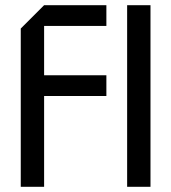

<svg xmlns="http://www.w3.org/2000/svg" viewBox="-20 -720 660 740"><path d="M60 0V-610L150 -700H390V-620H150V-430H390V-350H150V0ZM470 0V-700H560V0Z"/></svg>

Font: Tektur
Style: Regular
Weight: 400
Designer: Adam Jagosz
Foundry: Adam Jagosz
Version: Version 1.005;gftools[0.9.30]